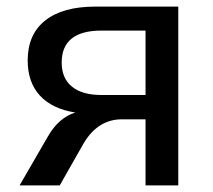

<svg xmlns="http://www.w3.org/2000/svg" viewBox="-20 -559 642 579"><path d="M125 -148.4Q157.2 -204.1 207 -219.7Q137.7 -230.5 100.6 -270.5Q63.5 -310.5 63.5 -377Q63.5 -455.1 116.2 -497.1Q168.9 -539.1 267.6 -539.1H517.6V0H418.9V-199.2H347.7Q275.4 -199.2 232.4 -127L160.2 0H39.1ZM166 -370.1Q166 -323.2 196.8 -297.9Q227.5 -272.5 286.1 -272.5H418.9V-466.8H286.1Q166 -466.8 166 -370.1Z"/></svg>

Font: Min Sans Medium
Style: Regular
Weight: 500
Designer: Jinseong-Kim, NotoSansCJK, Nunito
Foundry: Jinseong-Kim
Version: Version 1.400;Glyphs 3.1.2 (3151)